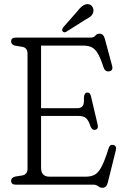

<svg xmlns="http://www.w3.org/2000/svg" viewBox="-20 -879 593 914"><path d="M33 -682Q33 -700 55 -700H411Q427 -700 433.8 -709.2Q440.5 -718.5 454.5 -718.5Q472.5 -718.5 479 -694.5L513.5 -566.5Q520 -543 500 -539.5Q480.5 -536 473 -558Q459 -601.5 446 -623.8Q433 -646 416.5 -654Q400 -662 375.5 -662H175.5V-364H349Q365 -364 373.2 -374Q381.5 -384 379.5 -413.5Q380.5 -436.5 394 -438.5Q408.5 -440.5 413 -421L444.5 -287.5Q450 -265.5 435 -261.5Q419.5 -257 411.5 -276Q401.5 -306.5 389.5 -316.8Q377.5 -327 354.5 -327H175.5V-80.5Q175.5 -38 215.5 -38H389.5Q414 -38 431.2 -47.5Q448.5 -57 463.8 -86Q479 -115 497 -173Q503 -192.5 519 -189Q537 -185.5 531 -162L493 -9.5Q486.5 15 468 15Q457 15 447.2 7.5Q437.5 0 424.5 0H55Q33 0 33 -18Q33 -34 52.5 -38.5L87 -44Q111 -49 111 -76V-624Q111 -651 87 -656L52.5 -661.5Q33 -666 33 -682ZM350.5 -828Q378.5 -864.5 403.5 -858.5Q415.5 -855.5 421.2 -844Q427 -832.5 424 -821Q420 -807.5 410.8 -800.5Q401.5 -793.5 386 -785L295 -727.5Q284.5 -722 278 -730Q274.5 -734.5 276.2 -739.5Q278 -744.5 281.5 -749.5Z"/></svg>

Font: Fraunces 144pt S100 Light
Style: Regular
Weight: 300
Version: Version 1.000; ttfautohint (v1.8.3)